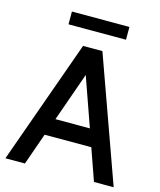

<svg xmlns="http://www.w3.org/2000/svg" viewBox="-126 -955 872 1045"><g transform="rotate(15 310.0 -432.5)"><path d="M441 -179H178L115 0H5L255 -700H364L615 0H504ZM407 -276 310 -551 213 -276ZM148 -865H472V-793H148Z"/></g></svg>

Font: Cabin Medium
Style: Regular
Weight: 500
Designer: Pablo Impallari
Foundry: Pablo Impallari. http://www.impallari.com Igino Marini. http://www.ikern.com
Version: Version 2.001